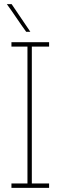

<svg xmlns="http://www.w3.org/2000/svg" viewBox="-20 -903 291 923"><path d="M216 0V-21H133V-679H216V-700H35V-679H112V-21H35V0ZM126 -750Q103 -783 81 -816.5Q59 -850 36 -883H13Q37 -850 59.5 -816.5Q82 -783 106 -750Z"/></svg>

Font: Josefin Slab ExtraLight
Style: Regular
Weight: 250
Designer: Santiago Orozco
Foundry: Typemade
Version: Version 2.000